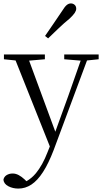

<svg xmlns="http://www.w3.org/2000/svg" viewBox="-31 -830 597 1121"><path d="M76 271Q44 271 18 257.5Q-8 244 -11 220Q-8 202 7.5 192.5Q23 183 43 183Q61 183 78.5 192.5Q96 202 112 217L123 228Q153 212 179 181Q218 133 246 60L260 25L60 -477L-8 -484V-512H231V-484L139 -476L292 -61L368 -271L440 -476L344 -484V-512H545V-484L477 -477L282 47Q252 125 220 174.5Q188 224 152.5 247.5Q117 271 76 271ZM232 -620Q258 -658 283.5 -695Q309 -732 333 -768Q347 -791 358.5 -800.5Q370 -810 383 -810Q395 -810 404.5 -802Q414 -794 414 -779Q414 -768 405.5 -755Q397 -742 376 -722Q344 -696 313 -666.5Q282 -637 250 -606Z"/></svg>

Font: Early Summer Mincho Light
Style: Regular
Weight: 300
Designer: GuiWonder
Version: Version 1.002